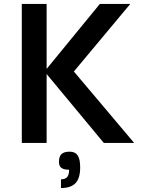

<svg xmlns="http://www.w3.org/2000/svg" viewBox="-20 -720 727 967"><path d="M89.8 0V-700.2H214.8V-373L482.9 -700.2H636.2L352.1 -359.9L655.8 0H502.9L214.8 -347.2V0ZM331.1 43.9Q358.9 43.9 371.3 62.7Q383.8 81.5 383.8 123Q383.8 177.7 360.4 202.4Q336.9 227.1 287.1 227.1V183.1Q308.6 183.1 318.4 171.6Q328.1 160.2 328.1 134.8Q301.3 134.8 289.1 125.5Q276.9 116.2 276.9 95.2Q276.9 68.4 289.6 56.2Q302.2 43.9 331.1 43.9Z"/></svg>

Font: Fivo Sans Modern Med
Style: Regular
Weight: 450
Designer: Alexander Slobzheninov
Foundry: Alexander Slobzheninov
Version: 1.0